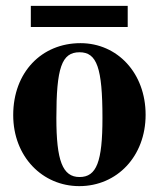

<svg xmlns="http://www.w3.org/2000/svg" viewBox="-20 -620 540 654"><path d="M329 -218C329 -69 309 -17 251 -17C193 -17 172 -73 172 -218C172 -389 190 -442 251 -442C310 -442 329 -389 329 -218ZM476 -229C476 -371 380 -473 254 -473C122 -473 25 -374 25 -228C25 -86 125 14 250 14C379 14 476 -88 476 -229ZM415 -528V-600H85V-528Z"/></svg>

Font: XITS
Style: Bold
Weight: 700
Designer: MicroPress Inc., with final additions and corrections provided by Coen Hoffman, Elsevier (retired)
Version: Version 1.302